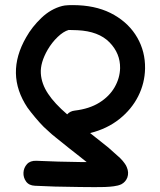

<svg xmlns="http://www.w3.org/2000/svg" viewBox="-20 -718 639 769"><path d="M300 31Q368 32 400 31Q423 30 436 28Q453 26 466 20Q483 11 490 -7Q497 -27 488 -48Q485 -56 479 -64Q473 -73 461 -85Q444 -101 414 -127L341 -185Q409 -202 458 -241Q507 -280 533.5 -332.5Q560 -385 561 -444Q562 -511 530 -567Q498 -623 437.5 -658Q377 -693 294 -697Q247 -699 229 -694Q183 -682 145.5 -646Q108 -610 85 -569Q0 -422 90 -287Q103 -269 121.5 -247Q140 -225 155 -210L179 -188Q186 -181 205 -166L256 -125Q277 -108 279 -107L327 -69H301Q213 -70 126 -74Q101 -75 88 -60.5Q75 -46 74 -26.5Q73 -7 84.5 9Q96 25 120 26Q190 30 300 31ZM249 -260Q198 -304 173 -342Q146 -382 143.5 -424.5Q141 -467 171 -519Q188 -548 211 -570Q234 -592 255 -598Q258 -598 290 -597Q375 -593 418.5 -548.5Q462 -504 461 -445Q460 -405 439 -368.5Q418 -332 378 -307Q338 -282 279 -275Q261 -273 249 -260Z"/></svg>

Font: Balsamiq Sans
Style: Regular
Weight: 400
Designer: Michael Angeles
Foundry: Balsamiq SRL
Version: Version 1.020; ttfautohint (v1.8.4.7-5d5b);gftools[0.9.26]